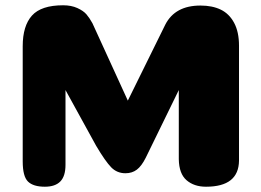

<svg xmlns="http://www.w3.org/2000/svg" viewBox="-20 -707 989 727"><path d="M657 -366 532 -110Q516 -78 498 -64.5Q480 -51 455 -51Q423 -51 401 -73.5Q379 -96 344 -155L228 -366V-83Q228 -40 208.5 -20Q189 0 150 0Q106 0 86 -19.5Q66 -39 66 -96V-532Q66 -609 101 -648Q136 -687 219 -687Q250 -687 273 -676.5Q296 -666 307.5 -652.5Q319 -639 330 -619L464 -326L606 -614Q643 -686 739 -686Q784 -686 816 -670.5Q848 -655 866.5 -620.5Q885 -586 885 -534V-99Q884 0 760 0Q715 0 686.5 -24.5Q658 -49 657 -104Z"/></svg>

Font: Coiny 2.0
Style: Regular
Weight: 400
Version: Version 1.001 July 11, 2018